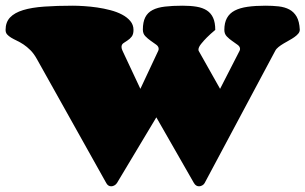

<svg xmlns="http://www.w3.org/2000/svg" viewBox="-34 -653 1083 681"><path d="M1029.3 -547.9Q1029.3 -540 1023.9 -533.7Q1018.6 -527.3 1010.3 -521.5Q1002 -515.6 991.7 -510Q981.4 -504.4 971.7 -498.5Q961.9 -492.7 953.9 -486.3Q945.8 -480 941.9 -472.2L691.9 -3.9Q689 1.5 683.3 4.6Q677.7 7.8 671.9 7.8Q660.6 7.8 653.8 -3.9L520.5 -236.8L380.9 -3.9Q377.4 1.5 371.8 4.6Q366.2 7.8 360.4 7.8Q349.1 7.8 342.8 -3.9L96.7 -443.8Q86.4 -462.4 74 -474.9Q61.5 -487.3 49.3 -495.4Q37.1 -503.4 25.6 -508.8Q14.2 -514.2 5.4 -519.5Q-3.4 -524.9 -8.8 -531Q-14.2 -537.1 -14.2 -546.9Q-14.2 -574.2 1.7 -591.1Q17.6 -607.9 48.1 -617.2Q78.6 -626.5 123 -629.6Q167.5 -632.8 224.6 -632.8Q241.7 -632.8 264.2 -631.3Q286.6 -629.9 310.5 -626.5Q334.5 -623 357.7 -616.9Q380.9 -610.8 398.9 -601.3Q417 -591.8 428.2 -578.4Q439.5 -564.9 439.5 -546.9Q439.5 -531.2 432.9 -522.9Q426.3 -514.6 418.2 -509.5Q410.2 -504.4 403.6 -499.8Q397 -495.1 397 -486.3Q397 -480 400.9 -472.2L463.9 -337.9L526.9 -472.2Q528.8 -475.6 528.8 -479.5Q528.8 -488.3 520 -494.6Q511.2 -501 500.7 -508.3Q490.2 -515.6 481.4 -524.7Q472.7 -533.7 472.7 -547.9Q472.7 -574.7 481.2 -591.6Q489.7 -608.4 507.1 -617.4Q524.4 -626.5 551 -629.6Q577.6 -632.8 613.8 -632.8Q641.6 -632.8 663.3 -629.2Q685.1 -625.5 699.7 -616Q714.4 -606.4 721.9 -589.8Q729.5 -573.2 729.5 -546.9Q712.4 -532.7 699.7 -520Q688.5 -508.8 679.2 -497.1Q669.9 -485.4 669.9 -477.1Q669.9 -473.6 670.9 -472.2L746.6 -337.9L815.4 -472.2Q817.4 -475.6 817.4 -479.5Q817.4 -487.8 808.6 -494.1Q799.8 -500.5 789.6 -507.6Q779.3 -514.6 770.5 -523.7Q761.7 -532.7 761.7 -546.9Q761.7 -572.3 771 -589.1Q780.3 -606 798.6 -615.5Q816.9 -625 844.2 -628.9Q871.6 -632.8 907.7 -632.8Q932.6 -632.8 954.3 -630.4Q976.1 -627.9 992.2 -619.4Q1008.3 -610.8 1018.1 -594Q1027.8 -577.1 1029.3 -547.9Z"/></svg>

Font: Corben
Style: Bold
Weight: 700
Designer: vernon adams
Foundry: vernon adams
Version: Version 1.101; ttfautohint (v1.6)